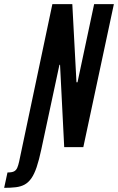

<svg xmlns="http://www.w3.org/2000/svg" viewBox="-115 -708 568 924"><path d="M-95 196 -79 122Q-57 122 -47 116.5Q-37 111 -32 99.5Q-27 88 -23 70L137 -688H233L253 -312H258L338 -688H433L286 0H194L174 -396H171L84 10Q73 62 61.5 96Q50 130 36 150Q22 170 4 180Q-14 190 -38.5 193Q-63 196 -95 196Z"/></svg>

Font: Saira UltraCondensed
Style: Bold Italic
Weight: 700
Width: 1
Italic angle: -12°
Designer: Hector Gatti with collaboration of the Omnibus-Type team
Foundry: Omnibus-Type
Version: Version 1.101